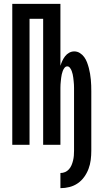

<svg xmlns="http://www.w3.org/2000/svg" viewBox="-20 -755 540 1001"><path d="M295 226V147Q308 147 319.5 142Q331 137 339.5 127.5Q348 118 353 106Q358 94 361 81.5Q364 69 365 56.5Q366 44 366 31V-279Q366 -288 366 -297Q366 -306 365.5 -314.5Q365 -323 364 -332Q363 -341 362 -350Q361 -359 359 -367.5Q357 -376 354 -384.5Q351 -393 345 -401Q339 -409 331 -409Q322 -409 316 -401Q310 -393 307 -384.5Q304 -376 302 -367.5Q300 -359 299 -350Q298 -341 297 -332Q296 -323 295.5 -314.5Q295 -306 295 -297Q295 -288 295 -279V0H205V-657H134V0H44V-735H295V-412Q299 -425 305 -438Q311 -451 319.5 -462Q328 -473 340.5 -480Q353 -487 367 -487Q383 -487 396.5 -478.5Q410 -470 419 -457.5Q428 -445 433.5 -430.5Q439 -416 443 -401Q447 -386 449.5 -371Q452 -356 453.5 -340.5Q455 -325 455.5 -309.5Q456 -294 456 -279V31Q456 55 453 79Q450 103 441.5 125.5Q433 148 419 167.5Q405 187 385.5 200.5Q366 214 342.5 220Q319 226 295 226Z"/></svg>

Font: Iosevka Semibold
Style: Regular
Weight: 600
Monospace: yes
Designer: Belleve Invis
Foundry: Belleve Invis
Version: Version 33.2.3; ttfautohint (v1.8.4)